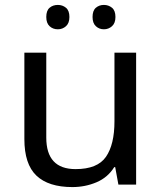

<svg xmlns="http://www.w3.org/2000/svg" viewBox="-20 -750 658 780"><path d="M533 -536V0H461L448 -71H444Q418 -29 372 -9.5Q326 10 274 10Q177 10 128 -36.5Q79 -83 79 -185V-536H168V-191Q168 -63 287 -63Q376 -63 410.5 -113Q445 -163 445 -257V-536ZM168 -681Q168 -707 181.5 -718.5Q195 -730 215 -730Q234 -730 248 -718.5Q262 -707 262 -681Q262 -656 248 -643.5Q234 -631 215 -631Q195 -631 181.5 -643.5Q168 -656 168 -681ZM356 -681Q356 -707 369.5 -718.5Q383 -730 402 -730Q421 -730 435 -718.5Q449 -707 449 -681Q449 -656 435 -643.5Q421 -631 402 -631Q383 -631 369.5 -643.5Q356 -656 356 -681Z"/></svg>

Font: Apis
Style: Regular
Weight: 400
Designer: Monotype Design Team
Foundry: Monotype Imaging Inc.
Version: Version 2.000; build 0001